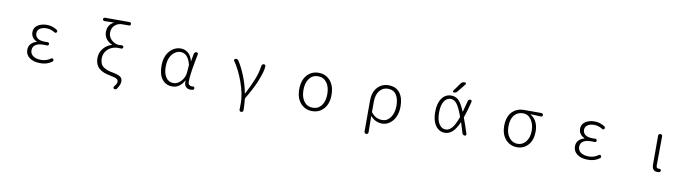

<svg xmlns="http://www.w3.org/2000/svg" viewBox="-34 -1677 10067 2762"><g transform="rotate(10 5000.0 -296.0)"><path d="M527.3 12.7Q430.7 12.7 372.1 -30.3Q313.5 -73.2 313.5 -144.5Q313.5 -199.2 345.2 -232.9Q377 -266.6 425.8 -279.3Q427.7 -280.3 427.7 -282.7Q427.7 -285.2 425.8 -286.1Q385.7 -302.7 363.8 -335Q341.8 -367.2 341.8 -407.2Q341.8 -473.6 396 -510.3Q450.2 -546.9 533.2 -546.9Q610.4 -546.9 680.7 -501Q689.5 -495.1 691.4 -485.4Q693.4 -475.6 687.5 -466.8Q682.6 -458 672.9 -456.1Q663.1 -454.1 655.3 -460Q595.7 -497.1 534.2 -497.1Q475.6 -497.1 438 -472.2Q400.4 -447.3 400.4 -401.4Q400.4 -356.4 436 -329.6Q471.7 -302.7 544.9 -302.7Q568.4 -302.7 582 -303.7Q592.8 -303.7 600.1 -296.9Q607.4 -290 607.4 -279.8Q607.4 -269.5 600.1 -262.2Q592.8 -254.9 582 -255.9Q553.7 -256.8 529.3 -256.8Q453.1 -256.8 413.6 -228.5Q374 -200.2 374 -149.4Q374 -96.7 417 -66.4Q460 -36.1 535.2 -36.1Q610.4 -36.1 672.9 -81.1Q680.7 -87.9 690.9 -85.9Q701.2 -84 707 -76.2Q710.9 -69.3 710.9 -61.5Q710.9 -47.9 700.2 -40Q660.2 -11.7 620.1 0.5Q580.1 12.7 527.3 12.7Z M1680.7 182.6Q1673.8 191.4 1662.1 194.3Q1658.2 195.3 1654.3 195.3Q1647.5 195.3 1640.6 192.4Q1630.9 187.5 1628.9 177.2Q1627 167 1633.8 159.2Q1655.3 131.8 1663.6 116.2Q1671.9 100.6 1671.9 81.1Q1671.9 54.7 1645 40Q1618.2 25.4 1540 10.7Q1494.1 2 1458.5 -12.2Q1422.9 -26.4 1392.1 -50.8Q1361.3 -75.2 1344.7 -113.8Q1328.1 -152.3 1328.1 -204.1Q1328.1 -284.2 1377.4 -344.2Q1426.8 -404.3 1499 -424.8Q1500 -424.8 1500 -426.8Q1500 -428.7 1499 -429.7Q1446.3 -452.1 1414.6 -494.6Q1382.8 -537.1 1382.8 -594.7Q1382.8 -699.2 1472.7 -745.1Q1473.6 -745.1 1473.1 -746.1Q1472.7 -747.1 1471.7 -747.1Q1386.7 -747.1 1334 -744.1Q1324.2 -744.1 1316.9 -751Q1309.6 -757.8 1309.6 -768.1Q1309.6 -778.3 1316.9 -785.6Q1324.2 -793 1335 -793H1693.4Q1704.1 -793 1711.4 -785.6Q1718.8 -778.3 1718.8 -768.1Q1718.8 -757.8 1711.4 -750.5Q1704.1 -743.2 1693.4 -743.2H1593.8Q1532.2 -743.2 1487.8 -703.1Q1443.4 -663.1 1443.4 -593.8Q1443.4 -530.3 1493.7 -486.3Q1543.9 -442.4 1599.6 -442.4Q1624 -442.4 1640.6 -444.3Q1651.4 -445.3 1659.7 -438.5Q1668 -431.6 1668 -420.9Q1668 -410.2 1659.7 -402.8Q1651.4 -395.5 1640.6 -396.5Q1626 -398.4 1595.7 -398.4Q1543.9 -398.4 1497.6 -377Q1451.2 -355.5 1420.4 -311.5Q1389.6 -267.6 1389.6 -209Q1389.6 -166 1403.8 -134.3Q1418 -102.5 1445.8 -84Q1473.6 -65.4 1503.9 -54.7Q1534.2 -43.9 1575.2 -37.1Q1657.2 -21.5 1691.4 0.5Q1725.6 22.5 1725.6 71.3Q1725.6 116.2 1680.7 182.6Z M2456.1 12.7Q2365.2 12.7 2310.1 -56.2Q2254.9 -125 2254.9 -253.9Q2254.9 -387.7 2323.2 -467.3Q2391.6 -546.9 2488.3 -546.9Q2545.9 -546.9 2593.3 -509.3Q2640.6 -471.7 2660.2 -391.6Q2660.2 -390.6 2661.1 -390.6Q2662.1 -390.6 2662.1 -391.6L2682.6 -504.9Q2685.5 -516.6 2695.3 -524.9Q2705.1 -533.2 2716.8 -533.2Q2728.5 -533.2 2735.8 -524.4Q2743.2 -515.6 2740.2 -504.9Q2712.9 -368.2 2696.8 -265.1Q2680.7 -162.1 2680.7 -94.7Q2680.7 -68.4 2695.8 -52.7Q2710.9 -37.1 2733.4 -37.1Q2740.2 -37.1 2749 -39.1Q2757.8 -40 2766.1 -35.6Q2774.4 -31.2 2776.4 -22.5Q2777.3 -18.6 2777.3 -15.6Q2777.3 -8.8 2773.4 -2.9Q2768.6 6.8 2758.8 8.8Q2743.2 12.7 2724.6 12.7Q2678.7 12.7 2653.3 -16.6Q2632.8 -41 2632.8 -81.1Q2632.8 -90.8 2633.8 -101.6Q2633.8 -103.5 2631.8 -103.5Q2629.9 -103.5 2628.9 -102.5Q2565.4 12.7 2456.1 12.7ZM2465.8 -38.1Q2526.4 -38.1 2577.1 -94.2Q2627.9 -150.4 2633.8 -225.6L2641.6 -326.2Q2642.6 -331.1 2641.6 -335Q2602.5 -496.1 2491.2 -496.1Q2419.9 -496.1 2368.2 -430.7Q2316.4 -365.2 2316.4 -253.9Q2316.4 -153.3 2356 -95.7Q2395.5 -38.1 2465.8 -38.1Z M3528.3 170.9Q3528.3 183.6 3519.5 192.4Q3510.7 201.2 3499 201.2Q3486.3 201.2 3478 192.4Q3469.7 183.6 3470.7 171.9Q3471.7 138.7 3471.7 75.2Q3471.7 -57.6 3411.6 -224.6Q3351.6 -391.6 3273.4 -502.9Q3268.6 -508.8 3268.6 -515.6Q3268.6 -518.6 3270.5 -522.5Q3273.4 -533.2 3284.2 -536.1Q3290 -538.1 3296.9 -538.1Q3303.7 -538.1 3310.5 -536.1Q3323.2 -531.2 3330.1 -520.5Q3385.7 -435.5 3435.1 -311.5Q3484.4 -187.5 3503.9 -72.3Q3503.9 -70.3 3506.3 -70.3Q3508.8 -70.3 3509.8 -72.3Q3575.2 -197.3 3615.7 -299.8Q3656.2 -402.3 3669.9 -502Q3671.9 -514.6 3681.2 -522.9Q3690.4 -531.2 3702.1 -531.2Q3713.9 -531.2 3721.7 -522.5Q3727.5 -515.6 3727.5 -506.8Q3727.5 -432.6 3659.2 -267.6Q3612.3 -155.3 3520.5 -2.9Q3518.6 1 3518.6 4.9Q3526.4 78.1 3528.3 170.9Z M4501 12.7Q4398.4 12.7 4331.5 -61.5Q4264.6 -135.7 4264.6 -265.6Q4264.6 -397.5 4331.1 -472.2Q4397.5 -546.9 4501 -546.9Q4603.5 -546.9 4669.9 -472.2Q4736.3 -397.5 4736.3 -265.6Q4736.3 -135.7 4669.9 -61.5Q4603.5 12.7 4501 12.7ZM4501 -37.1Q4582 -37.1 4628.4 -99.1Q4674.8 -161.1 4674.8 -265.6Q4674.8 -370.1 4627.9 -433.1Q4581.1 -496.1 4501 -496.1Q4419.9 -496.1 4373 -433.1Q4326.2 -370.1 4326.2 -265.6Q4326.2 -161.1 4373 -99.1Q4419.9 -37.1 4501 -37.1Z M5295.9 170.9V-279.3Q5295.9 -405.3 5360.8 -475.1Q5425.8 -544.9 5522.5 -544.9Q5629.9 -544.9 5686.5 -472.7Q5743.2 -400.4 5743.2 -273.4Q5743.2 -207 5724.6 -151.9Q5706.1 -96.7 5675.3 -60.5Q5644.5 -24.4 5605.5 -4.9Q5566.4 14.6 5524.4 14.6Q5424.8 14.6 5354.5 -64.5Q5353.5 -65.4 5352.5 -64.9Q5351.6 -64.5 5351.6 -63.5Q5353.5 62.5 5354.5 170.9Q5355.5 183.6 5346.7 192.4Q5337.9 201.2 5325.7 201.2Q5313.5 201.2 5304.7 192.4Q5295.9 183.6 5295.9 170.9ZM5519.5 -36.1Q5588.9 -36.1 5636.2 -102.1Q5683.6 -168 5683.6 -273.4Q5683.6 -375 5643.1 -434.6Q5602.5 -494.1 5520.5 -494.1Q5449.2 -494.1 5400.9 -436.5Q5352.5 -378.9 5352.5 -269.5V-126Q5352.5 -121.1 5355.5 -118.2Q5395.5 -70.3 5434.6 -53.2Q5473.6 -36.1 5519.5 -36.1Z M6612.3 -272.5Q6613.3 -276.4 6611.3 -280.3Q6560.5 -417 6523.4 -460.9Q6485.4 -506.8 6435.5 -506.8Q6376 -506.8 6339.8 -448.2Q6303.7 -389.6 6303.7 -283.2Q6303.7 -177.7 6341.3 -119.1Q6378.9 -60.5 6438.5 -60.5Q6484.4 -60.5 6527.3 -106.4Q6569.3 -151.4 6612.3 -272.5ZM6535.2 -748Q6555.7 -776.4 6589.8 -776.4H6595.7Q6606.4 -776.4 6611.3 -767.1Q6616.2 -757.8 6609.4 -749L6512.7 -628.9Q6494.1 -605.5 6463.9 -605.5Q6454.1 -605.5 6449.7 -613.8Q6445.3 -622.1 6451.2 -629.9ZM6681.6 -518.6Q6684.6 -530.3 6694.3 -537.6Q6704.1 -544.9 6715.8 -544.9Q6726.6 -544.9 6732.9 -536.6Q6739.3 -528.3 6737.3 -518.6Q6703.1 -379.9 6668 -281.2Q6666 -277.3 6668 -273.4Q6697.3 -199.2 6745.1 -48.8Q6746.1 -45.9 6746.1 -42Q6746.1 -36.1 6742.2 -30.3Q6735.4 -21.5 6724.6 -21.5Q6711.9 -21.5 6701.7 -29.3Q6691.4 -37.1 6687.5 -48.8Q6656.2 -151.4 6640.6 -201.2Q6640.6 -202.1 6639.6 -202.1Q6638.7 -202.1 6637.7 -201.2Q6595.7 -103.5 6546.9 -58.6Q6496.1 -11.7 6435.5 -11.7Q6351.6 -11.7 6299.3 -83.5Q6247.1 -155.3 6247.1 -283.2Q6247.1 -411.1 6299.3 -483.4Q6351.6 -555.7 6435.5 -555.7Q6500 -555.7 6543.9 -513.7Q6586.9 -471.7 6635.7 -356.4Q6636.7 -355.5 6637.7 -355.5Q6638.7 -355.5 6638.7 -356.4Q6657.2 -418 6681.6 -518.6Z M7493.2 12.7Q7394.5 12.7 7327.1 -60.5Q7259.8 -133.8 7259.8 -260.7Q7259.8 -329.1 7279.3 -382.3Q7298.8 -435.5 7332 -467.8Q7365.2 -500 7407.2 -516.6Q7449.2 -533.2 7496.1 -533.2H7755.9Q7766.6 -533.2 7774.4 -525.4Q7782.2 -517.6 7782.2 -506.8Q7782.2 -496.1 7774.4 -489.3Q7766.6 -482.4 7755.9 -482.4Q7669.9 -488.3 7607.4 -488.3Q7605.5 -488.3 7605.5 -486.3Q7605.5 -484.4 7606.4 -483.4Q7661.1 -452.1 7690.4 -394Q7719.7 -335.9 7719.7 -255.9Q7719.7 -130.9 7655.3 -59.1Q7590.8 12.7 7493.2 12.7ZM7493.2 -37.1Q7566.4 -37.1 7614.3 -98.1Q7662.1 -159.2 7662.1 -258.8Q7662.1 -351.6 7617.2 -417.5Q7572.3 -483.4 7495.1 -483.4Q7418 -483.4 7369.6 -425.8Q7321.3 -368.2 7321.3 -260.7Q7321.3 -160.2 7370.1 -98.6Q7418.9 -37.1 7493.2 -37.1Z M8527.3 12.7Q8430.7 12.7 8372.1 -30.3Q8313.5 -73.2 8313.5 -144.5Q8313.5 -199.2 8345.2 -232.9Q8377 -266.6 8425.8 -279.3Q8427.7 -280.3 8427.7 -282.7Q8427.7 -285.2 8425.8 -286.1Q8385.7 -302.7 8363.8 -335Q8341.8 -367.2 8341.8 -407.2Q8341.8 -473.6 8396 -510.3Q8450.2 -546.9 8533.2 -546.9Q8610.4 -546.9 8680.7 -501Q8689.5 -495.1 8691.4 -485.4Q8693.4 -475.6 8687.5 -466.8Q8682.6 -458 8672.9 -456.1Q8663.1 -454.1 8655.3 -460Q8595.7 -497.1 8534.2 -497.1Q8475.6 -497.1 8438 -472.2Q8400.4 -447.3 8400.4 -401.4Q8400.4 -356.4 8436 -329.6Q8471.7 -302.7 8544.9 -302.7Q8568.4 -302.7 8582 -303.7Q8592.8 -303.7 8600.1 -296.9Q8607.4 -290 8607.4 -279.8Q8607.4 -269.5 8600.1 -262.2Q8592.8 -254.9 8582 -255.9Q8553.7 -256.8 8529.3 -256.8Q8453.1 -256.8 8413.6 -228.5Q8374 -200.2 8374 -149.4Q8374 -96.7 8417 -66.4Q8460 -36.1 8535.2 -36.1Q8610.4 -36.1 8672.9 -81.1Q8680.7 -87.9 8690.9 -85.9Q8701.2 -84 8707 -76.2Q8710.9 -69.3 8710.9 -61.5Q8710.9 -47.9 8700.2 -40Q8660.2 -11.7 8620.1 0.5Q8580.1 12.7 8527.3 12.7Z M9543 12.7Q9464.8 12.7 9464.8 -85V-503.9Q9464.8 -515.6 9473.6 -524.4Q9482.4 -533.2 9494.6 -533.2Q9506.8 -533.2 9515.6 -524.4Q9524.4 -515.6 9523.4 -503.9Q9519.5 -168 9519.5 -78.1Q9519.5 -37.1 9553.7 -37.1Q9557.6 -37.1 9562.5 -38.1Q9572.3 -39.1 9580.1 -34.2Q9587.9 -29.3 9589.8 -21.5Q9590.8 -17.6 9590.8 -14.6Q9590.8 -7.8 9586.9 -2Q9582 7.8 9572.3 9.8Q9558.6 12.7 9543 12.7Z"/></g></svg>

Font: Gen Jyuu Gothic L Monospace Light
Style: Regular
Weight: 300
Designer: [Source Han Sans]
Ryoko NISHIZUKA  (kana & ideographs); Paul D. Hunt (Latin, Greek & Cyrillic); Wenlong ZHANG  (bopomofo
Version: Version 1.002.20150607